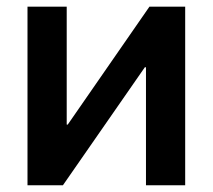

<svg xmlns="http://www.w3.org/2000/svg" viewBox="-20 -549 630 569"><path d="M528.8 0H412.6V-349.6H409.2L166.5 0H61.5V-529.3H177.7V-179.7H180.7L422.9 -529.3H528.8Z"/></svg>

Font: Inter Cardless Tabular Medium
Style: Regular
Weight: 500
Designer: Rasmus Andersson
Foundry: rsms
Version: Version 4.000;git-4fc901f